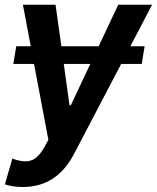

<svg xmlns="http://www.w3.org/2000/svg" viewBox="-22 -565 645 789"><path d="M603 -545.5H463.8L383.5 -375H230.1L206.3 -545.5H72.1L104.4 -375H44.7L32.7 -302.2H117.9L176.8 9.6L160.5 39.1C136.4 82.4 113.3 98 82 98C67.5 98 50.8 94.8 28.8 86.6L-1.8 192.5C13.1 198.2 40.5 203.5 71 203.5C170.1 203.5 237.6 153.8 283.4 65.3L475.9 -302.2H560.4L572.4 -375H513.8ZM269.2 -132.8H263.5L240.1 -302.2H349.1Z"/></svg>

Font: TID UI Semi Bold
Style: Italic
Weight: 600
Italic angle: -9.39999°
Designer: The TID Project Authors
Foundry: Bakken & Bæck
Version: Version 1.001;hotconv 1.0.109;makeotfexe 2.5.65596